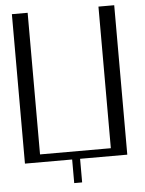

<svg xmlns="http://www.w3.org/2000/svg" viewBox="-60 -840 767 1013"><g transform="rotate(-5 323.0 -333.5)"><path d="M583.5 -791.5V0H333.5V125H291.5V0H41.5V-791.5H125V-41.5H500V-791.5Z"/></g></svg>

Font: Gputeks
Style: Regular
Weight: 500
Version: Version 0.9